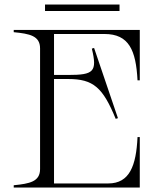

<svg xmlns="http://www.w3.org/2000/svg" viewBox="-20 -833 735 853"><path d="M444 -682C553 -682 584 -610 591 -476H601V-700H41V-690C112 -683 158 -674 158 -618V-82C158 -26 112 -17 41 -10V0H601V-224H591C585 -97 556 -18 461 -18H220V-482H283C395 -482 437 -444 494 -305L504 -308L398 -620L388 -617C413 -514 396 -500 283 -500H220V-682ZM180 -813V-784H511V-813Z"/></svg>

Font: Sprat Light
Style: Regular
Weight: 300
Designer: Ethan Nakache
Foundry: Collletttivo
Version: Version 2.000;Glyphs 3.2 (3217)